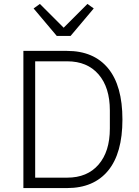

<svg xmlns="http://www.w3.org/2000/svg" viewBox="-20 -957 706 977"><path d="M339 -774H269L151 -914L183 -937L304 -816L425 -937L457 -914ZM99 0V-698H321Q457 -698 530 -609.5Q603 -521 603 -349Q603 -177 530 -88.5Q457 0 321 0ZM159 -53H322Q424 -53 481.5 -119.5Q539 -186 539 -303V-395Q539 -512 481.5 -578.5Q424 -645 322 -645H159Z"/></svg>

Font: IBM Plex Sans Light
Style: Regular
Weight: 300
Designer: Mike Abbink, Paul van der Laan, Pieter van Rosmalen
Foundry: Bold Monday
Version: Version 3.0